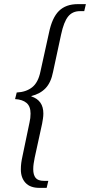

<svg xmlns="http://www.w3.org/2000/svg" viewBox="-20 -780 436 930"><path d="M171 130Q126 130 103.5 105.5Q81 81 81 41Q81 24 83 9Q85 -6 89 -24L123 -187Q128 -208 128 -230Q128 -265 108.5 -281.5Q89 -298 53 -300L61 -332Q106 -334 135.5 -357Q165 -380 176 -434L217 -620Q232 -694 265.5 -727Q299 -760 357 -760H396L388 -726H367Q331 -726 310 -700Q289 -674 276 -613L237 -432Q227 -380 200.5 -352.5Q174 -325 132 -315V-313Q190 -294 190 -230Q190 -218 188 -205Q186 -192 184 -181L148 -16Q145 -1 143 12.5Q141 26 141 40Q141 67 152.5 81.5Q164 96 193 96H214L206 130Z"/></svg>

Font: Noto Serif ExtraCondensed Light
Style: Italic
Weight: 300
Width: 2
Italic angle: -12°
Designer: Monotype Design Team
Foundry: Monotype Imaging Inc.
Version: Version 2.014; ttfautohint (v1.8.4.7-5d5b)